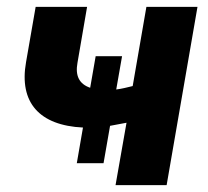

<svg xmlns="http://www.w3.org/2000/svg" viewBox="-20 -540 608 560"><path d="M282 -64 301 -173 349 -182 317 0H466L556 -520H407L367 -289C351 -285 335 -281 319 -279L336 -376H259L243 -284C211 -295 199 -319 206 -357L234 -520H84L56 -359C35 -241 95 -174 222 -168L204 -64Z"/></svg>

Font: Fixel Text 20240404
Style: Bold Italic
Weight: 700
Width: 4
Italic angle: -10°
Designer: AlfaBravo + MacPaw
Foundry: Kyrylo Tkachov, Marchela Mozhyna, Serhii Makarenko, Maria Weinstein, Zakhar Kryvoshyya
Version: Version 1.211;Glyphs 3.2 (3225)